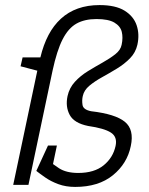

<svg xmlns="http://www.w3.org/2000/svg" viewBox="-20 -728 586 756"><path d="M306 -350Q302 -333 305 -314.5Q308 -296 339 -290L327 -232Q272 -243 254.5 -275.5Q237 -308 246 -350ZM123 -55 168 -99Q184 -84 212.5 -65.5Q241 -47 288 -47L276 8Q239 8 209.5 -3Q180 -14 158.5 -29Q137 -44 123 -55ZM127 -450H187L92 0H32ZM372 -708Q435 -708 470.5 -686Q506 -664 518 -628.5Q530 -593 521 -552Q514 -521 492 -498.5Q470 -476 440.5 -458Q411 -440 382 -424Q353 -408 332 -390.5Q311 -373 306 -350H246Q253 -382 275 -406Q297 -430 326.5 -448Q356 -466 384.5 -482Q413 -498 434 -514.5Q455 -531 459 -552Q465 -580 459.5 -602.5Q454 -625 430.5 -639Q407 -653 360 -653ZM127 -450 139 -502Q151 -552 171 -590Q191 -628 220 -654.5Q249 -681 287 -694.5Q325 -708 372 -708L360 -653Q313 -653 281 -635Q249 -617 226.5 -573Q204 -529 187 -450ZM276 8 288 -47Q351 -47 388 -77Q425 -107 435 -153Q443 -189 416.5 -206Q390 -223 327 -232L339 -290Q434 -279 471.5 -248.5Q509 -218 495 -153Q481 -84 424.5 -38Q368 8 276 8ZM137 -447 61 -467 69 -502H149ZM204 -155 183 -55H123L169 -155Z"/></svg>

Font: Epunda Slab Light
Style: Italic
Weight: 300
Italic angle: -12°
Designer: Simon Atzbach
Foundry: typofactur
Version: Version 1.102